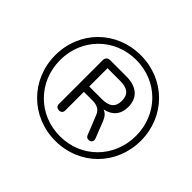

<svg xmlns="http://www.w3.org/2000/svg" viewBox="-164 -924 1143 1143"><g transform="rotate(45 407.5 -352.5)"><path d="M425 8C629 8 785 -149 785 -353C785 -557 629 -713 425 -713C220 -713 64 -557 64 -353C64 -149 221 8 425 8ZM425 -31C244 -31 105 -171 105 -353C105 -535 244 -674 425 -674C606 -674 744 -535 744 -353C744 -171 606 -31 425 -31ZM313 -136C330 -136 339 -146 339 -164V-319H408C446 -319 474 -309 488 -274L535 -157C539 -144 547 -136 561 -136C579 -136 592 -150 584 -172L543 -276C532 -304 517 -320 496 -328C556 -340 590 -380 590 -442C590 -519 541 -563 452 -563H318C297 -563 285 -552 285 -531V-164C285 -146 295 -136 313 -136ZM445 -364H339V-518H445C508 -518 537 -494 537 -441C537 -388 507 -364 445 -364Z"/></g></svg>

Font: SN Pro Light
Style: Italic
Weight: 300
Italic angle: -8.99998°
Designer: Tobias Whetton
Foundry: Supernotes
Version: Version 1.001;Glyphs 3.2 (3249)